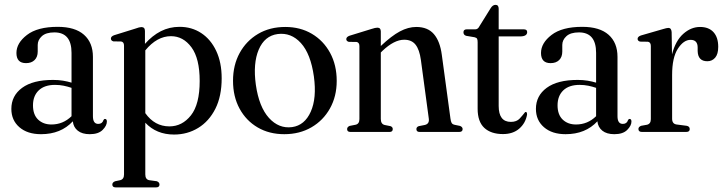

<svg xmlns="http://www.w3.org/2000/svg" viewBox="-20 -558 3063 812"><path d="M28 -97.5Q28 -153 73.5 -186.5Q119 -220 204.5 -220Q227 -220 246.5 -216.8Q266 -213.5 282.5 -208.5V-334.5Q282.5 -421 210 -421Q174.5 -421 157 -405Q139.5 -389 139.5 -368V-340Q139.5 -317 126.2 -304Q113 -291 90 -291Q49.5 -291 49.5 -334Q49.5 -376 94 -410.2Q138.5 -444.5 224 -444.5Q297.5 -444.5 335.2 -411Q373 -377.5 373 -317.5V-66.5Q373 -34 395.5 -34Q412.5 -34 417.5 -50Q420 -55 424 -55Q432 -55 432 -44Q432 -26.5 414 -8.5Q396 9.5 359.5 9.5Q327.5 9.5 309 -5.2Q290.5 -20 288 -45Q237.5 9.5 153.5 9.5Q96 9.5 62 -20Q28 -49.5 28 -97.5ZM119.5 -112.5Q119.5 -73 141.2 -52.2Q163 -31.5 197.5 -31.5Q246.5 -31.5 282.5 -66.5V-186.5Q266.5 -192 249.2 -195.5Q232 -199 212.5 -199Q168 -199 143.8 -175.8Q119.5 -152.5 119.5 -112.5Z M593 -427V-372.5Q624 -407.5 660.2 -426Q696.5 -444.5 739.5 -444.5Q791 -444.5 831.2 -418Q871.5 -391.5 894.5 -342.5Q917.5 -293.5 917.5 -227Q917.5 -151 890.8 -98Q864 -45 818.2 -17Q772.5 11 716 11Q641.5 11 594.5 -39V179.5Q594.5 200.5 610.5 204L643.5 208.5Q654.5 213 654.5 222.5Q654.5 234.5 640 234.5H469.5Q455 234.5 455 222.5Q455 213 467 208.5L488.5 204Q504.5 200 504.5 180V-365Q504.5 -380.5 492.5 -382.5L459.5 -383Q449 -386 449 -395Q449 -404 462.5 -409L552.5 -437Q570 -443.5 578 -443.5Q593 -443.5 593 -427ZM703 -405Q644 -405 594.5 -345V-79.5Q634 -23.5 696.5 -23.5Q750.5 -23.5 787.5 -70.2Q824.5 -117 824.5 -215.5Q824.5 -310.5 789.8 -357.8Q755 -405 703 -405Z M1186.5 -444Q1250 -444 1299 -415Q1348 -386 1376 -334.5Q1404 -283 1404 -216Q1404 -150.5 1375.5 -99.5Q1347 -48.5 1297 -19.5Q1247 9.5 1182.5 9.5Q1118.5 9.5 1069.8 -19Q1021 -47.5 993.2 -98.5Q965.5 -149.5 965.5 -216.5Q965.5 -282.5 993.5 -333.8Q1021.5 -385 1071.2 -414.5Q1121 -444 1186.5 -444ZM1215.5 -20.5Q1268.5 -28 1294.2 -85.5Q1320 -143 1307.5 -234.5Q1294 -330.5 1252.5 -376Q1211 -421.5 1154 -414Q1099 -406.5 1074.2 -348.2Q1049.5 -290 1062 -199.5Q1075.5 -105.5 1117.5 -59.2Q1159.5 -13 1215.5 -20.5Z M1590.5 -425V-363.5Q1636 -406.5 1671.2 -425.2Q1706.5 -444 1740.5 -444Q1789 -444 1815 -413.8Q1841 -383.5 1848.5 -326L1885 -57Q1886.5 -44.5 1890 -38.2Q1893.5 -32 1903.5 -30L1925.5 -25.5Q1936.5 -21 1936.5 -12Q1936.5 0 1922 0H1754.5Q1741 0 1741 -12Q1741 -21 1751 -24.5L1776.5 -29.5Q1796.5 -34 1793.5 -56L1760 -304.5Q1754 -348 1737.5 -369Q1721 -390 1689.5 -390Q1647 -390 1597.5 -343L1590.5 -336V-55Q1590.5 -33.5 1606.5 -29.5L1631.5 -24.5Q1641 -21 1641 -12Q1641 0 1627.5 0H1462Q1448 0 1448 -12Q1448 -21 1458.5 -25.5L1484 -30.5Q1500 -34 1500 -54.5V-363Q1500 -378 1488.5 -380.5L1455 -381Q1444.5 -384 1444.5 -392.5Q1444.5 -402 1458.5 -407L1551 -435.5Q1567.5 -441 1576 -441Q1590.5 -441 1590.5 -425Z M1987 -400.5 1951.5 -406.5Q1940 -410 1940 -421.5Q1940 -434 1954.5 -434H1991Q2001.5 -434 2008.5 -448.5L2054.5 -522.5Q2063.5 -537.5 2075.5 -537.5Q2089 -537.5 2089 -521V-434H2194.5Q2209.5 -434 2209.5 -422.5Q2209.5 -404 2179.5 -404H2089V-110Q2089 -42.5 2140.5 -42.5Q2165 -42.5 2178 -56.8Q2191 -71 2201 -84Q2209.5 -87 2209 -73Q2202.5 -37 2176 -14Q2149.5 9 2107 9Q2056.5 9 2028.2 -17.2Q2000 -43.5 2000 -98V-379.5Q2000 -389 1997.8 -393.8Q1995.5 -398.5 1987 -400.5Z M2246.5 -97.5Q2246.5 -153 2292 -186.5Q2337.5 -220 2423 -220Q2445.5 -220 2465 -216.8Q2484.5 -213.5 2501 -208.5V-334.5Q2501 -421 2428.5 -421Q2393 -421 2375.5 -405Q2358 -389 2358 -368V-340Q2358 -317 2344.8 -304Q2331.5 -291 2308.5 -291Q2268 -291 2268 -334Q2268 -376 2312.5 -410.2Q2357 -444.5 2442.5 -444.5Q2516 -444.5 2553.8 -411Q2591.5 -377.5 2591.5 -317.5V-66.5Q2591.5 -34 2614 -34Q2631 -34 2636 -50Q2638.5 -55 2642.5 -55Q2650.5 -55 2650.5 -44Q2650.5 -26.5 2632.5 -8.5Q2614.5 9.5 2578 9.5Q2546 9.5 2527.5 -5.2Q2509 -20 2506.5 -45Q2456 9.5 2372 9.5Q2314.5 9.5 2280.5 -20Q2246.5 -49.5 2246.5 -97.5ZM2338 -112.5Q2338 -73 2359.8 -52.2Q2381.5 -31.5 2416 -31.5Q2465 -31.5 2501 -66.5V-186.5Q2485 -192 2467.8 -195.5Q2450.5 -199 2431 -199Q2386.5 -199 2362.2 -175.8Q2338 -152.5 2338 -112.5Z M2820.5 -422.5 2822 -328Q2837 -386 2869.8 -415Q2902.5 -444 2940.5 -444Q2977.5 -444 2997.5 -422Q3017.5 -400 3017.5 -360Q3017.5 -329 3004.5 -314Q2991.5 -299 2971.5 -299Q2931.5 -299 2930.5 -342.5V-357Q2930.5 -389.5 2900.5 -389.5Q2871 -389.5 2846.8 -352Q2822.5 -314.5 2822.5 -241V-56Q2822.5 -34 2841.5 -31.5L2884 -26Q2897 -23.5 2897 -12Q2897 0 2882 0H2695Q2680 0 2680 -12.5Q2680 -21.5 2691.5 -26L2716.5 -30.5Q2732.5 -34.5 2732.5 -54V-363.5Q2732.5 -379 2720.5 -381.5L2687 -382Q2676.5 -385 2676.5 -393.5Q2676.5 -403 2690.5 -408L2784 -435Q2800 -440 2807 -440Q2819 -440 2820.5 -422.5Z"/></svg>

Font: Fraunces 144pt S050
Style: Regular
Weight: 400
Version: Version 1.000; ttfautohint (v1.8.3)